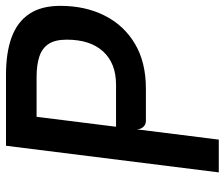

<svg xmlns="http://www.w3.org/2000/svg" viewBox="-76 -692 767 656"><g transform="rotate(-90 308.0 -363.5)"><path d="M223.5 -249Q210.5 -249 201.8 -259.2Q193 -269.5 195 -288L164 -323L202.5 -351H347Q420 -351 460.5 -395Q501 -439 501 -519.5Q501 -559 486.5 -581.2Q472 -603.5 443.5 -613Q415 -622.5 373 -622.5H234.5L204.5 -727Q222 -727 246 -727Q270 -727 295.8 -727Q321.5 -727 344 -727Q366.5 -727 381 -727Q456.5 -727 509 -707.8Q561.5 -688.5 589 -647.5Q616.5 -606.5 616.5 -541Q616.5 -456 583.2 -390Q550 -324 487 -286.5Q424 -249 333.5 -249ZM47.5 0 138.5 -727H250.5L159.5 0Z"/></g></svg>

Font: Spline Sans Mono Medium
Style: Italic
Weight: 500
Italic angle: -4°
Monospace: yes
Designer: Eben Sorkin, Mirko Velimirovic
Foundry: Sorkin Type
Version: Version 1.004